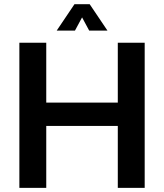

<svg xmlns="http://www.w3.org/2000/svg" viewBox="-20 -904 790 924"><path d="M73.2 0V-698.2H202.6V-410.2H546.9V-698.2H676.3V0H546.9V-297.9H202.6V0ZM338.4 -883.8H411.6L497.1 -756.8H409.2L375 -820.3L340.8 -756.8H252.9Z"/></svg>

Font: SansationBold
Style: Bold
Weight: 700
Designer: Bernd Montag
Version: Version 1.301